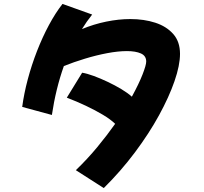

<svg xmlns="http://www.w3.org/2000/svg" viewBox="-20 -878 1040 977"><path d="M244 -293 93 -334Q102 -402 121.5 -475Q141 -548 168.5 -618.5Q196 -689 229 -750.5Q262 -812 298 -858L449 -804Q421 -769 397 -730Q457 -755 520.5 -768Q584 -781 643 -781Q713 -781 770 -762.5Q827 -744 861.5 -705Q896 -666 896 -604Q896 -546 868 -465Q840 -384 789 -291Q738 -198 666.5 -102.5Q595 -7 508 79L366 -12Q426 -70 475.5 -130Q525 -190 566 -248Q542 -271 503.5 -294Q465 -317 417.5 -339.5Q370 -362 320 -381L398 -508Q423 -504 457 -491.5Q491 -479 528 -461.5Q565 -444 597.5 -424.5Q630 -405 651 -386Q687 -452 705.5 -499.5Q724 -547 724 -565Q724 -594 697 -606Q670 -618 626 -618Q581 -618 525.5 -607.5Q470 -597 412.5 -579.5Q355 -562 305 -542Q264 -427 244 -293Z"/></svg>

Font: Mochiy Pop One
Style: Regular
Weight: 400
Designer: FONTDASU
Foundry: FONTDASU / Google Inc. / Adobe
Version: Version 2.000